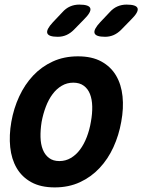

<svg xmlns="http://www.w3.org/2000/svg" viewBox="-20 -805 640 835"><path d="M218 10Q157.2 10 116.2 -12.6Q75.3 -35.1 52.5 -74.2Q29.8 -113.2 24.4 -165Q19 -216.8 29.3 -275.3Q39.6 -333.8 63.5 -385.4Q87.4 -437.1 123.8 -476Q160.3 -514.9 209.2 -537.4Q258.2 -560 319 -560Q380.1 -560 421.1 -537.4Q462 -514.9 484.8 -476.3Q507.5 -437.8 512.9 -386.1Q518.3 -334.5 507.3 -275.3Q497 -216.8 473.3 -165Q449.6 -113.2 413 -74.2Q376.4 -35.1 327.6 -12.6Q278.8 10 218 10ZM238.2 -104.5Q265.5 -104.5 288.2 -118Q311 -131.4 328.1 -154.5Q345.3 -177.5 357.3 -208.8Q369.4 -240 375.3 -275.3Q381.9 -311.3 381.1 -342.2Q380.3 -373.2 371.4 -395.9Q362.6 -418.6 344.5 -432Q326.4 -445.5 298.8 -445.5Q271.2 -445.5 248.5 -432Q225.7 -418.6 208.6 -395.5Q191.4 -372.5 179.5 -341.4Q167.6 -310.3 161 -275Q155.4 -239.7 156.2 -208.6Q157 -177.5 166.2 -154.5Q175.4 -131.4 193.2 -118Q210.9 -104.5 238.2 -104.5ZM436.9 -645Q396.7 -645 391.3 -660.7Q385.9 -676.4 415.9 -708.5L456.3 -751.2Q471.8 -768.8 490.4 -776.9Q509 -785 530.6 -785Q573.5 -785 578.4 -768.6Q583.3 -752.2 549.5 -719.1L506.8 -675.4Q491.6 -660.2 474.4 -652.6Q457.2 -645 436.9 -645ZM231.3 -645Q191.1 -645 185.7 -660.7Q180.3 -676.4 210.3 -708.5L250.7 -751.2Q266.2 -768.8 284.8 -776.9Q303.4 -785 325 -785Q367.9 -785 372.8 -768.6Q377.7 -752.2 343.9 -719.1L301.2 -675.4Q286 -660.2 268.8 -652.6Q251.6 -645 231.3 -645Z"/></svg>

Font: Maple Mono
Style: Italic
Weight: 400
Italic angle: -10°
Monospace: yes
Designer: subframe7536
Version: Version 7.300